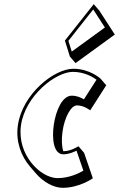

<svg xmlns="http://www.w3.org/2000/svg" viewBox="-20 -860 574 927"><path d="M351.5 -351.2C386 -351.2 415.5 -327.2 415.5 -327.2L493 -448.2L465.7 -480C465.7 -480 414.7 -528 334.2 -528C240.7 -528 88.1 -406 66.3 -255C55 -176 82.5 -105.4 124.6 -56.1L151.8 -24.3C189.7 19.9 239.4 46.8 283.2 46.8C363.7 46.8 428.3 0.8 428.3 0.8L386 -122.2L358.8 -154C358.8 -154 322.3 -130 287.8 -130C287 -130 286.2 -130 285.4 -130.1C278.2 -153.2 276.4 -187.1 281.9 -225.2C291.9 -295.2 323.2 -351.2 351.5 -351.2ZM293.3 -664 317.4 -587 344.6 -555.2 534.3 -693.2 459.9 -808.2 432.6 -840ZM310.2 -662.8 430.1 -814.3 486.4 -727.3 326.4 -610.9ZM326.4 -398C279.7 -398 249.3 -324.2 239.6 -257C229.8 -188.6 239 -115 285.6 -115C310.8 -115 334.7 -125.2 349.4 -132.6L382.6 -36C360.4 -23 313.3 0 258.1 0C175.8 0 60.9 -112.9 81.3 -255C102 -398.3 248.9 -513 332 -513C387.8 -513 429.6 -487.4 446 -475.3L385.2 -380.4C370.5 -388.9 351.5 -398 326.4 -398Z"/></svg>

Font: Blink
Style: 3DObl
Weight: 400
Designer: Mew Too
Foundry: Cannot Into Space Fonts
Version: Version 001.000